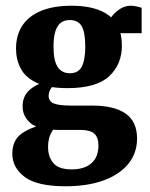

<svg xmlns="http://www.w3.org/2000/svg" viewBox="-20 -453 525 671"><path d="M459 31Q459 82 428.5 119.5Q398 157 342 177.5Q286 198 209 198Q110 198 66.5 165.5Q23 133 23 84Q23 37 56 13.5Q89 -10 144 -20L184 -19Q170 -9 159 11Q148 31 148 61Q148 95 166.5 117Q185 139 231 139Q275 139 299.5 117.5Q324 96 324 56Q324 27 309.5 14Q295 1 260 1H185Q115 1 87 -22.5Q59 -46 59 -81Q59 -116 81.5 -137Q104 -158 140 -168L178 -163Q162 -152 156 -140.5Q150 -129 150 -118Q150 -99 168 -91.5Q186 -84 229 -84H303Q379 -84 419 -56Q459 -28 459 31ZM406 -294Q406 -228 361.5 -186.5Q317 -145 216 -145Q148 -145 108.5 -163.5Q69 -182 52.5 -213.5Q36 -245 36 -283Q36 -330 58 -363.5Q80 -397 123.5 -415Q167 -433 230 -433Q315 -433 360.5 -399Q406 -365 406 -294ZM167 -290Q167 -241 181.5 -219Q196 -197 224 -197Q254 -197 266 -220.5Q278 -244 278 -290Q278 -340 265.5 -361.5Q253 -383 224 -383Q205 -383 192.5 -373.5Q180 -364 173.5 -343.5Q167 -323 167 -290ZM383 -337 351 -362Q365 -395 388.5 -414Q412 -433 437 -433Q447 -433 457.5 -430.5Q468 -428 475 -426V-337Z"/></svg>

Font: Yrsa
Style: Bold
Weight: 700
Version: Version 2.004